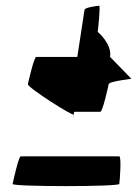

<svg xmlns="http://www.w3.org/2000/svg" viewBox="-20 -658 478 668"><path d="M24 -18C22 -8 393 -8 395 -18C397 -29 403 -114 395 -114H52C45 -114 26 -29 24 -18ZM77 -365C75 -354 235 -252 236 -260C236 -260 231 -223 238 -269H329C337 -269 356 -354 358 -365C360 -376 445 -384 437 -384L363 -460C370 -506 320 -547 320 -547C321 -554 330 -638 325 -638C319 -638 275 -632 274 -624L249 -460H106C99 -460 79 -376 77 -365Z"/></svg>

Font: Ampere
Style: SCUltCndIta
Weight: 400
Version: Version 1